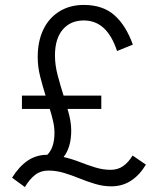

<svg xmlns="http://www.w3.org/2000/svg" viewBox="-20 -731 640 779"><path d="M69 -289V-343H165Q153 -381 143 -420.5Q133 -460 133 -499Q133 -564 156 -611.5Q179 -659 221.5 -685Q264 -711 320 -711Q397 -711 444 -669.5Q491 -628 519 -550L455 -524Q434 -587 400.5 -617.5Q367 -648 320 -648Q266 -648 234.5 -611Q203 -574 203 -506Q203 -467 214 -425.5Q225 -384 238 -343H391V-289H254Q261 -266 265 -244Q269 -222 269 -202Q269 -133 238 -94Q272 -86 304 -73.5Q336 -61 367 -51.5Q398 -42 429 -42Q458 -42 479.5 -57Q501 -72 518 -100L572 -63Q546 -20 511 2.5Q476 25 432 25Q399 25 367 15.5Q335 6 303 -7Q271 -20 239.5 -29.5Q208 -39 176 -39Q145 -39 122.5 -21.5Q100 -4 81 28L29 -10Q57 -55 92 -79Q127 -103 172 -103Q201 -132 201 -192Q201 -215 195.5 -239Q190 -263 182 -289Z"/></svg>

Font: Red Hat Mono
Style: Regular
Weight: 300
Monospace: yes
Designer: Pentagram, MCKL
Foundry: Pentagram, MCKL
Version: Version 1.023